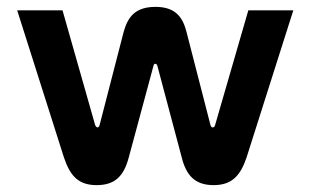

<svg xmlns="http://www.w3.org/2000/svg" viewBox="-20 -530 904 559"><path d="M355 -72 427 -339C428 -346 436 -346 438 -339L509 -72C522 -20 547 9 602 9C658 9 681 -22 698 -72L834 -500H703L606 -165C605 -160 601 -159 599 -159C597 -159 595 -160 593 -165L523 -437C513 -476 494 -510 433 -510C373 -510 352 -480 340 -437L270 -166C269 -161 266 -159 264 -159C262 -159 259 -161 257 -166L162 -500H30L166 -72C183 -22 205 9 261 9C313 9 340 -15 355 -72Z"/></svg>

Font: LT Wave Alt Bold
Style: Regular
Weight: 700
Designer: Daniel Lyons
Version: Version 2.5 (Glyphs App)